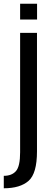

<svg xmlns="http://www.w3.org/2000/svg" viewBox="-59 -771 265 1020"><path d="M-38.9 229.2Q47.9 229.2 92.7 189.9Q137.5 150.6 137.5 33.2V-596.5H47.9V37.9Q47.9 112.9 25.7 138Q3.5 163.1 -38.9 163.1ZM47.9 -751V-667.3H137.9V-751Z"/></svg>

Font: Anybody Thin Condensed
Style: Regular
Weight: 100
Width: 3
Version: Version 1.113;gftools[0.9.25]